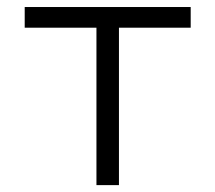

<svg xmlns="http://www.w3.org/2000/svg" viewBox="-20 -538 626 558"><path d="M260.3 0V-457.5H51.8V-517.6H534.2V-457.5H325.7V0Z"/></svg>

Font: Caskaydia Cove Light
Style: Regular
Weight: 300
Monospace: yes
Designer: Aaron Bell
Foundry: Saja Typeworks
Version: Version 4.300; ttfautohint (v1.8.3)